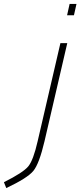

<svg xmlns="http://www.w3.org/2000/svg" viewBox="-119 -720 410 979"><path d="M73 0 189 -500H224L108 0Q81 115 51 151.5Q21 188 -87 239L-99 209Q-1 160 25 128.5Q51 97 73 0ZM223 -642 236 -700H271L258 -642Z"/></svg>

Font: TitilliumWebThinItalic
Style: Thin Italic
Weight: 200
Italic angle: -13°
Version: Version 1.001;PS 57.000;hotconv 1.0.70;makeotf.lib2.5.55311